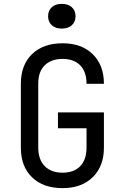

<svg xmlns="http://www.w3.org/2000/svg" viewBox="-20 -964 640 994"><path d="M304 10Q204 10 146 -46Q88 -102 88 -200V-530Q88 -628 146 -684Q204 -740 304 -740Q402 -740 460 -683.5Q518 -627 518 -530H428Q428 -592 395.5 -625.5Q363 -659 304 -659Q245 -659 211.5 -626Q178 -593 178 -531V-200Q178 -138 211.5 -104Q245 -70 304 -70Q363 -70 395.5 -104Q428 -138 428 -200V-300H280V-382H518V-200Q518 -103 460 -46.5Q402 10 304 10ZM300 -816Q267 -816 248 -833.5Q229 -851 229 -880Q229 -909 248 -926.5Q267 -944 300 -944Q333 -944 352 -926.5Q371 -909 371 -880Q371 -851 352 -833.5Q333 -816 300 -816Z"/></svg>

Font: JetBrainsMonoNL NFM
Style: Regular
Weight: 400
Monospace: yes
Designer: Philipp Nurullin, Konstantin Bulenkov
Foundry: JetBrains
Version: Version 2.304; ttfautohint (v1.8.4.7-5d5b);Nerd Fonts 3.3.0